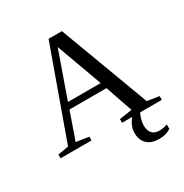

<svg xmlns="http://www.w3.org/2000/svg" viewBox="-193 -810 1108 1158"><g transform="rotate(-30 361.0 -231.5)"><path d="M225.1 -25.9V0H9.8V-25.9L84 -39.1L307.1 -660.2H399.9L631.8 -39.1L714.8 -25.9V0H438V-25.9L525.9 -39.1L460.9 -228H203.1L137.2 -39.1ZM330.1 -589.8 217.8 -272H445.8ZM584.5 196.8Q530.3 196.8 501 168.7Q471.7 140.6 471.7 90.8Q471.7 64.9 483.2 39.3Q494.6 13.7 515.6 -7.8H568.8Q557.6 8.3 550 33.7Q542.5 59.1 542.5 79.1Q542.5 115.2 559.8 134.5Q577.1 153.8 609.9 153.8Q639.2 153.8 666.5 143.1V174.3Q633.3 196.8 584.5 196.8Z"/></g></svg>

Font: Tinos
Style: Regular
Weight: 400
Designer: Steve Matteson
Foundry: Monotype Imaging Inc.
Version: Version 1.23